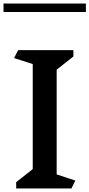

<svg xmlns="http://www.w3.org/2000/svg" viewBox="-34 -1071 508 1091"><path d="M372 0H58V-36L152 -110V-707L46 -741L69 -786H383V-750L288 -675V-80L394 -45ZM-14 -1051H454V-1003H-14Z"/></svg>

Font: InknutAntiqua
Style: Medium
Weight: 500
Designer: Claus Eggers Srensen
Foundry: Claus Eggers Srensen
Version: Version 1.000; ttfautohint (v1.2) -l 7 -r 28 -G 50 -x 13 -D 